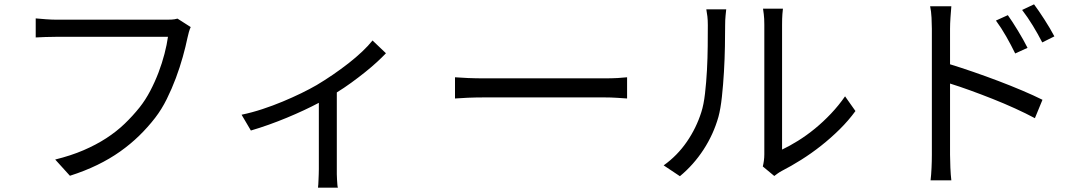

<svg xmlns="http://www.w3.org/2000/svg" viewBox="-20 -790 5020 887"><path d="M861 -665Q856 -654 852.5 -641.5Q849 -629 846 -615Q838 -576 824.5 -527.5Q811 -479 792.5 -429.5Q774 -380 750.5 -332.5Q727 -285 697 -246Q663 -202 623 -163Q583 -124 535 -90Q487 -56 429.5 -28Q372 0 303 22L235 -53Q308 -71 366 -96Q424 -121 471 -151.5Q518 -182 555.5 -218Q593 -254 625 -294Q652 -328 674 -370Q696 -412 712.5 -455.5Q729 -499 740 -541.5Q751 -584 756 -620H245Q215 -620 190 -619Q165 -618 145 -617V-705Q166 -703 193 -701Q220 -699 245 -699H747Q758 -699 772 -699.5Q786 -700 800 -704Z M1763 -544Q1745 -525 1720.5 -502.5Q1696 -480 1666 -456Q1636 -432 1603 -408Q1570 -384 1536 -363V-9Q1536 2 1536 15Q1536 28 1537 40Q1538 52 1538.5 61.5Q1539 71 1541 77H1449Q1450 71 1450.5 61.5Q1451 52 1451.5 40Q1452 28 1452.5 15Q1453 2 1453 -9V-315Q1421 -298 1383.5 -280.5Q1346 -263 1305 -246Q1264 -229 1222 -214Q1180 -199 1139 -187L1096 -260Q1144 -270 1192.5 -286Q1241 -302 1286.5 -321Q1332 -340 1372 -359.5Q1412 -379 1443 -397Q1480 -419 1518 -445Q1556 -471 1590.5 -498Q1625 -525 1653.5 -552Q1682 -579 1701 -603Z M2082 -433Q2105 -431 2142 -429.5Q2179 -428 2221 -428H2769Q2807 -428 2833.5 -429.5Q2860 -431 2877 -433V-335Q2862 -336 2833 -338Q2804 -340 2770 -340H2221Q2179 -340 2142 -338.5Q2105 -337 2082 -335Z M3046 -26Q3109 -71 3153 -135Q3197 -199 3220 -272Q3231 -306 3237 -358Q3243 -410 3246 -466Q3249 -522 3249.5 -577Q3250 -632 3250 -674Q3250 -697 3248 -714Q3246 -731 3243 -747H3335Q3334 -738 3332 -718Q3330 -698 3330 -675Q3330 -633 3329 -575.5Q3328 -518 3324.5 -458Q3321 -398 3315 -342.5Q3309 -287 3299 -250Q3276 -169 3230 -98.5Q3184 -28 3121 24ZM3504 -21Q3507 -33 3509 -47.5Q3511 -62 3511 -77V-676Q3511 -705 3508.5 -724.5Q3506 -744 3505 -750H3597Q3596 -744 3594.5 -724.5Q3593 -705 3593 -676V-99Q3627 -115 3666.5 -139.5Q3706 -164 3744.5 -195.5Q3783 -227 3819 -265Q3855 -303 3884 -345L3932 -277Q3900 -233 3859 -192.5Q3818 -152 3773 -116.5Q3728 -81 3681 -51.5Q3634 -22 3591 0Q3580 6 3572.5 11.5Q3565 17 3557 23Z M4795 -594Q4775 -633 4751.5 -671.5Q4728 -710 4702 -744L4757 -770Q4767 -757 4779.5 -738.5Q4792 -720 4805 -700Q4818 -680 4830 -659.5Q4842 -639 4851 -622ZM4670 -543Q4651 -582 4628.5 -621.5Q4606 -661 4581 -695L4636 -720Q4646 -706 4658 -687.5Q4670 -669 4682.5 -648.5Q4695 -628 4706.5 -607.5Q4718 -587 4727 -569ZM4369 -493Q4418 -478 4476 -458Q4534 -438 4592 -416Q4650 -394 4703 -371.5Q4756 -349 4796 -329L4761 -244Q4720 -266 4669.5 -289Q4619 -312 4566 -333Q4513 -354 4462 -372.5Q4411 -391 4369 -404V-75Q4369 -51 4370.5 -16Q4372 19 4375 43H4279Q4282 19 4283.5 -14Q4285 -47 4285 -75V-657Q4285 -678 4283.5 -708Q4282 -738 4277 -761H4375Q4373 -738 4371 -709Q4369 -680 4369 -657Z"/></svg>

Font: SpoqaHanSansJP-Regular
Style: Regular
Weight: 400
Designer: [Source Han Sans]
Ryoko NISHIZUKA  (kana & ideographs); Paul D. Hunt (Latin, Greek & Cyrillic); Wenlong ZHANG  (bopomofo
Foundry: Spoqa (http://bi.spoqa.com)
Version: Version 1.002.20150607